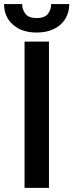

<svg xmlns="http://www.w3.org/2000/svg" viewBox="-48 -913 357 933"><path d="M189.9 -710.9V0H71.3V-710.9ZM200.7 -893.1H288.6Q288.6 -852.5 269.3 -821.3Q250 -790 214.6 -772.5Q179.2 -754.9 130.4 -754.9Q57.1 -754.9 14.4 -793.5Q-28.3 -832 -28.3 -893.1H59.6Q59.6 -866.2 75.7 -845.7Q91.8 -825.2 130.4 -825.2Q168.9 -825.2 184.8 -845.7Q200.7 -866.2 200.7 -893.1Z"/></svg>

Font: Roboto Condensed Medium
Style: Regular
Weight: 500
Designer: Christian Robertson
Foundry: Google
Version: Version 3.0